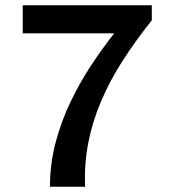

<svg xmlns="http://www.w3.org/2000/svg" viewBox="-20 -706 640 726"><path d="M169 0Q169 -87 190.5 -168Q212 -249 247.5 -322.5Q283 -396 326 -461Q369 -526 412 -580H66V-686H554V-629Q493 -553 444.5 -477.5Q396 -402 363 -325Q330 -248 314 -167Q298 -86 302 0Z"/></svg>

Font: Chivo Mono Medium
Style: Regular
Weight: 500
Monospace: yes
Designer: Hector Gatti
Foundry: Omnibus-Type
Version: Version 1.008